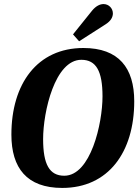

<svg xmlns="http://www.w3.org/2000/svg" viewBox="-20 -914 687 944"><path d="M369 -711 500 -795C525 -811 535 -830 535 -848C535 -873 515 -894 489 -894C472 -894 452 -885 433 -862L339 -745ZM286 10C513 10 640 -166 640 -416C640 -580 564 -678 390 -678C163 -678 36 -502 36 -252C36 -88 112 10 286 10ZM296 -50C223 -50 192 -106 192 -230C192 -365 250 -620 380 -620C453 -620 484 -564 484 -440C484 -307 426 -50 296 -50Z"/></svg>

Font: Caladea
Style: Bold Italic
Weight: 700
Italic angle: -9°
Designer: Carolina Giovagnoli and Andres Torresi
Foundry: Carolina Giovagnoli & Andres Torresi
Version: Version 1.001;hotconv 1.0.109;makeotfexe 2.5.65596